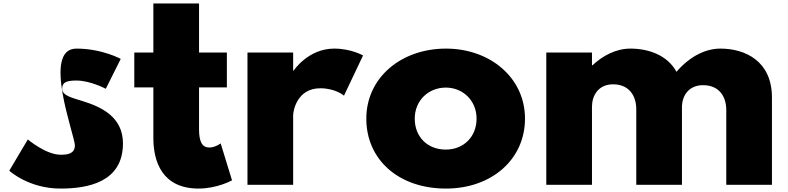

<svg xmlns="http://www.w3.org/2000/svg" viewBox="-20 -1076 4590 1118"><path d="M425 -793C222 -793 416 -286 416 -230C416 -179 371 -175 333 -175C247 -175 142 -264 142 -264L34 -82C34 -82 146 22 332 22C490 22 696 -14 696 -241C696 -399 564 -455 462 -487C396 -508 342 -519 342 -560C342 -596 366 -607 425 -607C506 -607 596 -559 596 -559L683 -733C683 -733 574 -793 425 -793Z M873 -770H762V-567H873V-272C873 -136 924 22 1136 22C1246 22 1331 -26 1331 -26L1265 -241C1265 -241 1233 -217 1199 -217C1157 -217 1139 -251 1139 -323V-567H1301V-770H1139V-1056H873Z M1421 0H1687V-406C1687 -426 1707 -562 1845 -562C1934 -562 1983 -519 1983 -519L2094 -753C2094 -753 2025 -793 1926 -793C1774 -793 1690 -665 1690 -665H1687V-770H1421Z M2113 -385C2113 -148 2299 22 2577 22C2843 22 3037 -148 3037 -385C3037 -625 2832 -793 2577 -793C2317 -793 2113 -625 2113 -385ZM2395 -385C2395 -491 2475 -566 2576 -566C2675 -566 2755 -491 2755 -385C2755 -280 2680 -205 2576 -205C2468 -205 2395 -280 2395 -385Z M3161 0H3427V-455C3427 -517 3462 -585 3550 -585C3644 -585 3685 -517 3685 -440V0H3951V-460C3954 -519 3990 -580 4074 -580C4168 -580 4209 -513 4209 -436V0H4475V-508C4475 -723 4316 -793 4175 -793C4091 -793 4000 -751 3919 -658C3865 -757 3753 -793 3651 -793C3567 -793 3490 -752 3430 -696H3427V-770H3161Z"/></svg>

Font: Hussar Dziwak
Style: Regular
Weight: 400
Version: Version 1.022